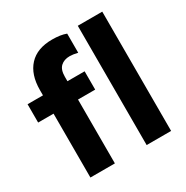

<svg xmlns="http://www.w3.org/2000/svg" viewBox="-168 -883 996 1026"><g transform="rotate(-30 329.5 -370.5)"><path d="M250 -535V-507H356V-394H250V0H99V-394H4V-507H99V-539Q99 -635 148 -688Q197 -741 290 -741Q342 -741 376 -728V-610Q347 -617 327 -617Q292 -617 271 -597.5Q250 -578 250 -535ZM446 0V-736H597V0Z"/></g></svg>

Font: Muli ExtraBold
Style: Regular
Weight: 800
Designer: Vernon Adams
Foundry: Vernon Adams
Version: Version 2.000